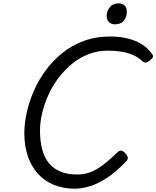

<svg xmlns="http://www.w3.org/2000/svg" viewBox="-20 -1113 938 1152"><path d="M428 19Q359 19 303 -4Q247 -27 207.5 -70.5Q168 -114 147 -175.5Q126 -237 126 -313Q126 -371 140 -436Q154 -501 182.5 -566.5Q211 -632 254 -690.5Q297 -749 354 -795Q411 -841 483 -867.5Q555 -894 641 -894Q699 -894 747 -882Q795 -870 832 -846.5Q869 -823 893 -788Q901 -777 896.5 -768.5Q892 -760 878 -749Q865 -739 855.5 -737.5Q846 -736 832 -748Q811 -768 781.5 -781.5Q752 -795 713.5 -802Q675 -809 626 -809Q565 -809 511 -788Q457 -767 412 -730Q367 -693 331 -645.5Q295 -598 270.5 -544Q246 -490 233 -435Q220 -380 220 -329Q220 -265 233.5 -215.5Q247 -166 274.5 -133Q302 -100 344 -83Q386 -66 443 -66Q479 -66 509.5 -75.5Q540 -85 568.5 -103Q597 -121 626 -145.5Q655 -170 687 -201Q699 -212 710.5 -208.5Q722 -205 732 -193Q746 -178 747 -167.5Q748 -157 737 -145Q675 -80 620 -44.5Q565 -9 517.5 5Q470 19 428 19ZM669 -967Q648 -967 634 -980Q620 -993 620 -1019Q620 -1045 638.5 -1069Q657 -1093 693 -1093Q713 -1093 727 -1080.5Q741 -1068 741 -1042Q741 -1014 724 -990.5Q707 -967 669 -967Z"/></svg>

Font: Playwrite HR
Style: Regular
Weight: 400
Designer: Veronika Burian, José Scaglione
Foundry: TypeTogether
Version: Version 1.002